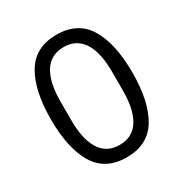

<svg xmlns="http://www.w3.org/2000/svg" viewBox="-168 -839 935 980"><g transform="rotate(-30 300.0 -349.0)"><path d="M300 12Q175 12 117.5 -83Q60 -178 60 -349Q60 -520 117.5 -615Q175 -710 300 -710Q425 -710 482.5 -615Q540 -520 540 -349Q540 -178 482.5 -83Q425 12 300 12ZM300 -61Q341 -61 370 -78Q399 -95 417 -126Q435 -157 443.5 -199Q452 -241 452 -292V-406Q452 -457 443.5 -499Q435 -541 417 -572Q399 -603 370 -620Q341 -637 300 -637Q259 -637 230 -620Q201 -603 183 -572Q165 -541 156.5 -499Q148 -457 148 -406V-292Q148 -241 156.5 -199Q165 -157 183 -126Q201 -95 230 -78Q259 -61 300 -61Z"/></g></svg>

Font: IBM Plex Sans Devanagari
Style: Regular
Weight: 400
Designer: Mike Abbink, Paul van der Laan, Pieter van Rosmalen, Erin McLaughlin
Foundry: Bold Monday
Version: Version 1.1